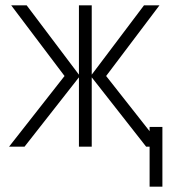

<svg xmlns="http://www.w3.org/2000/svg" viewBox="-20 -550 640 720"><path d="M14 0 222 -265 22 -530H80L276 -270V-530H324V-270L520 -530H578L378 -265L541 -58V-74H589V150H541V0H528L324 -260V0H276V-260L72 0Z"/></svg>

Font: Geist Mono UltraLight
Style: Regular
Weight: 200
Monospace: yes
Designer: Basement.studio, Andrés Briganti, Mateo Zaragoza
Foundry: Basement.studio, Vercel, Andrés Briganti, Guido Ferreyra, Mateo Zaragoza
Version: Version 1.400; ttfautohint (v1.8.4.7-5d5b)